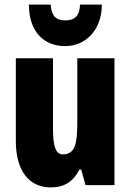

<svg xmlns="http://www.w3.org/2000/svg" viewBox="-20 -807 569 837"><path d="M424 -787H329C327 -736 304 -718 264 -718C223 -718 204 -739 201 -787H106C106 -668 172 -606 264 -606C353 -606 424 -676 424 -787ZM479 -553H317V-280C317 -191 312 -134 254 -134C222 -134 211 -172 211 -246V-553H49V-193C49 -64 105 10 202 10C261 10 300 -16 326 -68H334L353 0H479Z"/></svg>

Font: Noto Sans Telugu ExtraCondensed Black
Style: Regular
Weight: 900
Width: 2
Designer: Jelle Bosma - Monotype Design Team
Foundry: Monotype Imaging Inc.
Version: Version 2.005